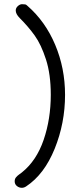

<svg xmlns="http://www.w3.org/2000/svg" viewBox="-20 -767 380 915"><path d="M50 97Q50 86 56 78.5Q62 71 70.5 65Q79 59 84 55Q154 -1 188 -100.5Q222 -200 222 -315Q222 -413 199 -484Q176 -555 145.5 -597.5Q115 -640 74 -681Q55 -700 55 -717Q55 -729 65 -738Q75 -747 85 -747Q96 -747 100.5 -746Q105 -745 111 -739Q196 -665 243 -553.5Q290 -442 290 -315Q290 -180 240.5 -58Q191 64 105 121Q95 128 84 128Q71 128 60.5 119.5Q50 111 50 97Z"/></svg>

Font: Mali
Style: Regular
Weight: 400
Version: Version 1.000; ttfautohint (v1.6)